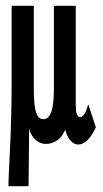

<svg xmlns="http://www.w3.org/2000/svg" viewBox="-20 -485 353 659"><path d="M9 154H78C78 103 80 11 80 -43C89 -8 114 9 137 9C165 9 191 -7 204 -40C211 -11 227 11 249 11C270 11 291 -9 309 -48L283 -127L278 -112C274 -97 263 -83 256 -83C244 -83 240 -98 240 -125V-465H165V-181C165 -113 155 -76 129 -76C106 -76 96 -101 96 -183V-465H20V-204C20 -26 9 104 9 154Z"/></svg>

Font: Inconsolata ExtraCondensed
Style: Bold
Weight: 700
Width: 2
Monospace: yes
Designer: Raph Levien, Cyreal, Brenton Simpson
Foundry: Raph Levien, Cyreal, Google
Version: Version 3.100